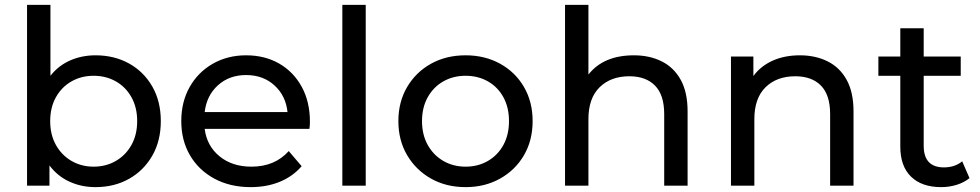

<svg xmlns="http://www.w3.org/2000/svg" viewBox="-20 -762 4024 788"><path d="M372 6Q314 6 265 -16.5Q216 -39 183 -83V0H91V-742H187V-451Q220 -493 268 -514Q316 -535 372 -535Q449 -535 509.5 -501.5Q570 -468 605 -407Q640 -346 640 -265Q640 -184 605 -123Q570 -62 509.5 -28Q449 6 372 6ZM364 -78Q415 -78 455.5 -101.5Q496 -125 519.5 -167Q543 -209 543 -265Q543 -321 519.5 -363Q496 -405 455.5 -428Q415 -451 364 -451Q314 -451 273.5 -428Q233 -405 209.5 -363Q186 -321 186 -265Q186 -209 209.5 -167Q233 -125 273.5 -101.5Q314 -78 364 -78Z M1009 6Q924 6 859.5 -29Q795 -64 759.5 -125Q724 -186 724 -265Q724 -344 758.5 -405Q793 -466 853.5 -500.5Q914 -535 990 -535Q1067 -535 1126 -501Q1185 -467 1218.5 -405.5Q1252 -344 1252 -262Q1252 -256 1251.5 -248Q1251 -240 1250 -233H820Q829 -163 881 -120.5Q933 -78 1012 -78Q1108 -78 1165 -142L1218 -80Q1182 -38 1128.5 -16Q1075 6 1009 6ZM820 -302H1160Q1153 -369 1106.5 -411.5Q1060 -454 990 -454Q921 -454 874.5 -412Q828 -370 820 -302Z M1385 0V-742H1481V0Z M1891 6Q1811 6 1749 -29Q1687 -64 1651 -125Q1615 -186 1615 -265Q1615 -344 1651 -405Q1687 -466 1749 -500.5Q1811 -535 1891 -535Q1970 -535 2032.5 -500.5Q2095 -466 2130.5 -405Q2166 -344 2166 -265Q2166 -186 2130.5 -125Q2095 -64 2032.5 -29Q1970 6 1891 6ZM1891 -78Q1942 -78 1982.5 -101.5Q2023 -125 2046 -167Q2069 -209 2069 -265Q2069 -321 2046 -363Q2023 -405 1982.5 -428Q1942 -451 1891 -451Q1840 -451 1799.5 -428Q1759 -405 1735.5 -363Q1712 -321 1712 -265Q1712 -209 1735.5 -167Q1759 -125 1799.5 -101.5Q1840 -78 1891 -78Z M2299 0V-742H2395V-456Q2457 -535 2582 -535Q2646 -535 2696 -510Q2746 -485 2774 -434Q2802 -383 2802 -305V0H2706V-294Q2706 -372 2668.5 -410.5Q2631 -449 2563 -449Q2487 -449 2441 -404Q2395 -359 2395 -273V0Z M2980 0V-530H3072V-450Q3102 -491 3151 -513Q3200 -535 3263 -535Q3327 -535 3377 -510Q3427 -485 3455 -434Q3483 -383 3483 -305V0H3387V-294Q3387 -372 3349.5 -410.5Q3312 -449 3244 -449Q3168 -449 3122 -404Q3076 -359 3076 -273V0Z M3843 6Q3763 6 3719 -37Q3675 -80 3675 -160V-451H3585V-530H3675V-646H3771V-530H3923V-451H3771V-164Q3771 -75 3854 -75Q3899 -75 3929 -100L3959 -31Q3937 -13 3906.5 -3.5Q3876 6 3843 6Z"/></svg>

Font: Montserrat Medium
Style: Regular
Weight: 500
Designer: Julieta Ulanovsky
Foundry: Julieta Ulanovsky
Version: Version 9.000; ttfautohint (v1.8.4.7-5d5b)